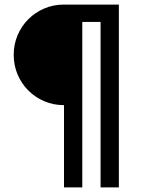

<svg xmlns="http://www.w3.org/2000/svg" viewBox="-20 -820 620 840"><path d="M500 0H420V-724H340V0H260V-360Q214 -360 174 -377Q134 -394 104 -424Q74 -454 57 -494Q40 -534 40 -580Q40 -626 57 -666Q74 -706 104 -736Q134 -766 174 -783Q214 -800 260 -800H500Z"/></svg>

Font: Gauge
Style: Regular
Weight: 400
Designer: Daniel Pimley
Foundry: Daniel Pimley
Version: Version 2.0